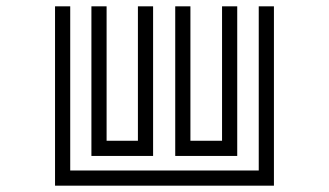

<svg xmlns="http://www.w3.org/2000/svg" viewBox="-20 -587 1040 607"><path d="M534 -567H582V-142H682V-567H730V-94H534ZM269 -567H317V-142H416V-567H464V-94H269ZM154 -567H202V-48H798V-567H846V0H154Z"/></svg>

Font: Train One
Style: Regular
Weight: 400
Designer: Fontworks Inc.
Foundry: Fontworks Inc.
Version: Version 1.100